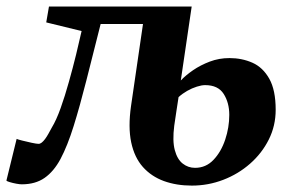

<svg xmlns="http://www.w3.org/2000/svg" viewBox="-52 -568 916 600"><path d="M433.5 -493H262.5Q238 -396.5 217.8 -316.2Q197.5 -236 178.2 -174.2Q159 -112.5 137 -71Q116 -32 87.2 -12Q58.5 8 16 8Q9.5 8 -1.2 6Q-12 4 -21.2 1.2Q-30.5 -1.5 -32 -3.5L0 -134Q2.5 -132.5 17 -128.8Q31.5 -125 47 -121.8Q62.5 -118.5 68.5 -118.5Q73.5 -118.5 78.5 -122.5Q83.5 -126.5 88.8 -133.5Q94 -140.5 99.2 -149.8Q104.5 -159 110 -169.5Q124 -192.5 137.5 -230.2Q151 -268 163.2 -311.8Q175.5 -355.5 185.8 -397.5Q196 -439.5 203 -471L92.5 -498L101 -547.5H547ZM547.5 12Q499.5 12 460.2 -2.2Q421 -16.5 394.5 -46.2Q368 -76 358 -123.2Q348 -170.5 357.5 -237L395 -494L441.5 -525L547 -547.5L513 -316.5Q528 -332.5 551.2 -348.5Q574.5 -364.5 603.5 -375.5Q632.5 -386.5 665 -386.5Q704 -386.5 736.8 -372Q769.5 -357.5 789.5 -322Q809.5 -286.5 809.5 -225Q809.5 -175 788 -132Q766.5 -89 729.5 -56.5Q692.5 -24 645.5 -6Q598.5 12 547.5 12ZM557.5 -43.5Q591.5 -43.5 615.2 -68.5Q639 -93.5 651.8 -131.8Q664.5 -170 664.5 -209Q664.5 -247 647 -274.5Q629.5 -302 589 -302Q578 -302 563 -297.2Q548 -292.5 533 -284Q518 -275.5 506 -264.5Q502.5 -242.5 499.2 -220.2Q496 -198 492.5 -175Q486.5 -128 494.2 -99Q502 -70 519 -56.8Q536 -43.5 557.5 -43.5Z"/></svg>

Font: Merriweather 36pt ExtraBold
Style: Italic
Weight: 800
Italic angle: -7.8°
Version: Version 2.101